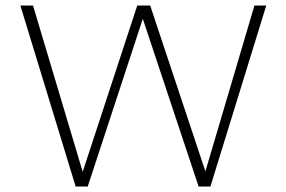

<svg xmlns="http://www.w3.org/2000/svg" viewBox="-20 -678 1041 698"><path d="M702 0 483 -658H526L741 -12H714L905 -658H948L745 0ZM255 0 54 -658H100L293 -12H267L479 -658H515L299 0Z"/></svg>

Font: Ysabeau Infant ExtraLight
Style: Regular
Weight: 250
Designer: Christian Thalmann (Catharsis Fonts)
Version: Version 2.001;gftools[0.9.30]; featfreeze: ss01,ss02,lnum